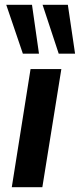

<svg xmlns="http://www.w3.org/2000/svg" viewBox="-20 -778 332 798"><path d="M29 0 107 -491H235L156 0ZM224 -555 157 -758H262L292 -555ZM75 -555 6 -758H113L142 -555Z"/></svg>

Font: Nunito Sans 11pt
Style: Bold Italic
Weight: 700
Italic angle: -9°
Version: Version 3.101;gftools[0.9.27]